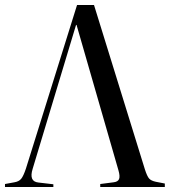

<svg xmlns="http://www.w3.org/2000/svg" viewBox="-20 -750 681 770"><path d="M0 0V-12L38 -19Q56 -22 65 -33Q74 -44 84 -74L289 -730H357L561 -71Q570 -43 578 -34Q586 -25 605 -21L641 -14V0H382V-12L436 -19Q453 -21 457.5 -32Q462 -43 455 -67L287 -650H285L111 -73Q95 -22 134 -18L194 -11V0Z"/></svg>

Font: Display Regular
Style: Regular
Weight: 400
Designer: Latin by Veronika Burian and Jose Scaglione. Greek by Irene Vlachou. Cyrillic by Vera Evstafieva.
Foundry: TypeTogether
Version: Version 3.002